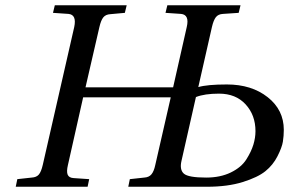

<svg xmlns="http://www.w3.org/2000/svg" viewBox="-20 -712 1102 732"><path d="M40 0 46 -29 101 -35Q119 -36 128 -46.5Q137 -57 143 -83L263 -609Q273 -656 241 -659L182 -663L189 -692H463L456 -663L401 -658Q383 -657 374 -646Q365 -635 359 -609L306 -379H640L692 -609Q703 -656 670 -659L611 -663L618 -692H897L890 -663L830 -659Q812 -658 803 -646.5Q794 -635 788 -609L736 -380Q770 -390 845 -390Q939 -390 1000.5 -341.5Q1062 -293 1062 -217Q1062 -194 1058.5 -172Q1055 -150 1038 -116.5Q1021 -83 992 -59.5Q963 -36 905.5 -18Q848 0 769 0H469L475 -29L530 -35Q548 -36 557.5 -47.5Q567 -59 572 -83L631 -341H297L239 -83Q233 -58 238 -46Q243 -34 261 -33L320 -29L314 0ZM672 -99Q664 -65 681 -50Q698 -35 766 -35Q820 -35 860 -54.5Q900 -74 919 -104Q938 -134 946 -160.5Q954 -187 954 -212Q954 -273 916.5 -314Q879 -355 815 -355Q760 -355 727 -342Z"/></svg>

Font: Heuristica
Style: Italic
Weight: 400
Italic angle: -13°
Version: Version 1.0.2